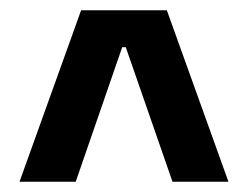

<svg xmlns="http://www.w3.org/2000/svg" viewBox="-20 -659 484 374"><path d="M18 -305 138 -639H305L425 -305H316L225 -567H218L127.5 -305Z"/></svg>

Font: Anek Kannada SemiBold
Style: Regular
Weight: 600
Version: Version 1.003